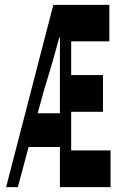

<svg xmlns="http://www.w3.org/2000/svg" viewBox="-20 -765 499 785"><path d="M198 -745 5 0H53L97 -164H225V0H432V-150H271V-308H401V-458H271V-596H427V-745ZM134 -302 162 -404C182 -467 203 -539 222 -611H225V-302Z"/></svg>

Font: 寒蝉无机体 CompactMedium
Style: Regular
Weight: 500
Width: 3
Designer: ChillTanhei {Warren2060}; 
Source Han Sans {Ryoko NISHIZUKA 西塚涼子 (kana, bopomofo & ideographs); Paul D. Hunt (Latin, Gre
Foundry: ChillType&Adobe
Version: Version 1.000;Glyphs 3.1.1 (3135)